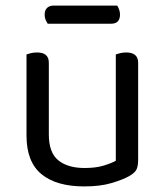

<svg xmlns="http://www.w3.org/2000/svg" viewBox="-20 -655 590 688"><path d="M75 -460Q80 -462 90.5 -464.5Q101 -467 113 -467Q155 -467 155 -430V-173Q155 -108 189 -80.5Q223 -53 283 -53Q323 -53 351 -61.5Q379 -70 395 -79V-460Q400 -462 410.5 -464.5Q421 -467 432 -467Q475 -467 475 -430V-82Q475 -61 469.5 -48.5Q464 -36 443 -24Q420 -11 379.5 1Q339 13 282 13Q182 13 128.5 -31Q75 -75 75 -169ZM151 -570Q147 -576 143.5 -584Q140 -592 140 -602Q140 -619 149 -627Q158 -635 172 -635H400Q404 -629 407 -620.5Q410 -612 410 -603Q410 -570 378 -570Z"/></svg>

Font: Baloo Chettan 2
Style: Regular
Weight: 400
Designer: Maithili Shingre, Unnati Kotecha and Ek Type
Foundry: Ek Type
Version: Version 1.640;hotconv 1.0.111;makeotfexe 2.5.65597; ttfautoh